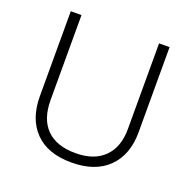

<svg xmlns="http://www.w3.org/2000/svg" viewBox="-128 -841 977 979"><g transform="rotate(20 361.0 -352.0)"><path d="M629 -252Q629 -130 558.5 -60Q488 10 359 10Q230 10 161.5 -60Q93 -130 93 -254V-714H151V-254Q151 -150 205 -96Q259 -42 362 -42Q463 -42 517.5 -96.5Q572 -151 572 -248V-714H629Z"/></g></svg>

Font: Noto Sans Myanmar Light
Style: Regular
Weight: 300
Designer: Monotype Design Team
Foundry: Monotype Imaging Inc.
Version: Version 2.107; ttfautohint (v1.8.4.7-5d5b)